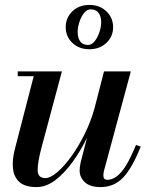

<svg xmlns="http://www.w3.org/2000/svg" viewBox="-20 -750 620 780"><path d="M247 -639.5Q247 -678 274 -704Q301 -730 343 -730Q385 -730 412.2 -704Q439.5 -678 439.5 -639.5Q439.5 -601.5 412.2 -575.8Q385 -550 343 -550Q301 -550 274 -575.8Q247 -601.5 247 -639.5ZM295.5 -620Q295.5 -596 305.8 -581.8Q316 -567.5 337.5 -567.5Q353 -567.5 365 -583Q377 -598.5 384 -619.8Q391 -641 391 -659.5Q391 -683 380.5 -697.5Q370 -712 348.5 -712Q333 -712 321 -696.5Q309 -681 302.2 -659.5Q295.5 -638 295.5 -620ZM231.5 -460 148.5 -150Q133 -91.5 133 -59Q133 -26.5 164.5 -26.5Q184 -26.5 211.8 -49.8Q239.5 -73 268.8 -113.2Q298 -153.5 323.8 -205.2Q349.5 -257 365 -314L402.5 -460H511.5L402 -54.5Q400 -45.5 400 -36.5Q400 -19.5 416 -19.5Q445 -19.5 472.5 -50.8Q500 -82 532.5 -161L551.5 -154.5Q517.5 -68 480.5 -29Q443.5 10 389 10Q345 10 324.2 -10.2Q303.5 -30.5 303.5 -57Q303.5 -72.5 308 -91.5L333.5 -190.5Q308 -138 275 -92.2Q242 -46.5 204.8 -18.2Q167.5 10 128.5 10Q82 10 59.2 -10.2Q36.5 -30.5 32.8 -64.8Q29 -99 39.5 -141L117 -440.5H52V-460Z"/></svg>

Font: Bodoni* 11pt Medium
Style: Italic
Weight: 500
Italic angle: -13°
Version: Version 2.3